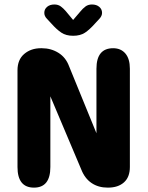

<svg xmlns="http://www.w3.org/2000/svg" viewBox="-20 -835 659 856"><path d="M131.5 1.5Q58 1.5 58 -90.5V-521.5Q58 -569 88 -594.5Q118 -620 162.5 -620H166.5Q207.5 -620 240.5 -599.5Q273.5 -579 288 -539.5L410 -241V-528.5Q410 -620 484.5 -620Q519 -620 539 -596.5Q559 -573 559 -528.5V-90.5Q559 -45.5 532.8 -22Q506.5 1.5 461.5 1.5H460Q418.5 1.5 388.2 -19Q358 -39.5 342.5 -79L204.5 -405.5V-90.5Q204.5 1.5 131.5 1.5ZM423 -751 403.5 -730Q379.5 -703 358.8 -689.2Q338 -675.5 306 -675.5Q274.5 -675.5 253.5 -689.5Q232.5 -703.5 209 -730L189.5 -751Q177.5 -763 177.5 -777.5Q177.5 -794 190 -804.5Q202.5 -815 222.5 -815Q239.5 -815 251.2 -806.2Q263 -797.5 274 -784.5L306 -746L338.5 -784Q349 -797 361 -806Q373 -815 390 -815Q410 -815 422.5 -804.5Q435 -794 435 -777.5Q435 -764 423 -751Z"/></svg>

Font: Sono Monospace
Style: Bold
Weight: 700
Designer: Tyler Finck
Foundry: Tyler Finck
Version: Version 2.112